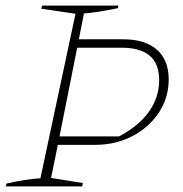

<svg xmlns="http://www.w3.org/2000/svg" viewBox="-20 -664 653 684"><path d="M1 0 3 -10Q73 -26 124 -29L249 -615L127 -633L130 -644H402L400 -635Q357 -626 329.5 -622Q302 -618 279 -616L261 -524H419Q497 -524 539 -487Q581 -450 581 -381Q581 -316 546 -263Q511 -210 451.5 -179Q392 -148 319 -148H186L162 -30L275 -12L273 0ZM414 -494H255L192 -178H404Q474 -215 510.5 -266Q547 -317 547 -379Q547 -494 414 -494Z"/></svg>

Font: Piazzolla SC Thin
Style: Italic
Weight: 100
Italic angle: -11.3°
Designer: Juan Pablo del Peral
Foundry: Huerta Tipografica
Version: Version 1.330